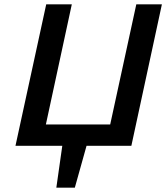

<svg xmlns="http://www.w3.org/2000/svg" viewBox="-20 -678 775 893"><path d="M242 195 273 -23H389L328 195ZM471 0 614 -658H733L591 0ZM89 0 110 -99H575L554 0ZM52 0 195 -658H314L172 0Z"/></svg>

Font: Ysabeau Infant
Style: Bold Italic
Weight: 700
Italic angle: -12°
Designer: Christian Thalmann (Catharsis Fonts)
Version: Version 2.001;gftools[0.9.30]; featfreeze: ss01,ss02,lnum